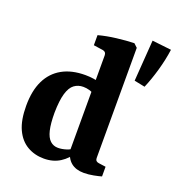

<svg xmlns="http://www.w3.org/2000/svg" viewBox="-128 -801 843 913"><g transform="rotate(20 293.0 -344.0)"><path d="M194 8Q147 8 109.5 -14Q72 -36 51 -81.5Q30 -127 30 -200Q30 -276 55 -327.5Q80 -379 128 -406Q176 -433 245 -433Q265 -433 286.5 -430Q308 -427 320 -422L310 -360Q302 -368 286.5 -372.5Q271 -377 255 -377Q229 -377 209.5 -362.5Q190 -348 179.5 -312.5Q169 -277 168 -215Q168 -160 176 -126.5Q184 -93 200.5 -78Q217 -63 240 -63Q260 -63 282 -70Q304 -77 317 -90L331 -72Q310 -36 275.5 -14Q241 8 194 8ZM430 -638V-83Q430 -71 435 -66.5Q440 -62 448 -61L484 -56V-7Q471 -3 445.5 2Q420 7 396 7Q356 7 331.5 -13Q307 -33 299 -73V-552Q299 -570 282 -573L234 -580V-631Q274 -642 323.5 -648Q373 -654 412 -655ZM474 -488 489 -696 586 -685Q579 -633 563 -577Q547 -521 528 -477Z"/></g></svg>

Font: Yrsa
Style: Bold
Weight: 700
Version: Version 2.004